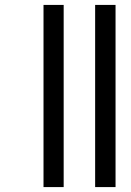

<svg xmlns="http://www.w3.org/2000/svg" viewBox="-20 -761 533 781"><path d="M239 -741V0H157V-741ZM450 -741V0H367V-741Z"/></svg>

Font: MSTAGE
Style: Regular
Weight: 400
Designer: Ninad Kale (Devanagari), Jonny Pinhorn (Latin)
Foundry: Indian Type Foundry
Version: 4.004